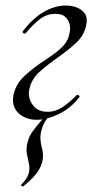

<svg xmlns="http://www.w3.org/2000/svg" viewBox="-20 -419 365 694"><path d="M112 14Q86 14 65 3Q44 -8 34 -27Q24 -46 28 -71Q35 -114 69.5 -145.5Q104 -177 145 -203Q189 -232 208.5 -253Q228 -274 232 -303Q235 -316 231.5 -331.5Q228 -347 216 -358Q204 -369 180 -369Q147 -369 120.5 -347Q94 -325 72 -298Q70 -296 65 -299Q60 -302 62 -305Q97 -352 137.5 -375.5Q178 -399 218 -399Q239 -399 257.5 -392Q276 -385 286.5 -370Q297 -355 292 -330Q285 -292 255.5 -264.5Q226 -237 190 -212Q153 -186 122.5 -159Q92 -132 85 -91Q81 -64 98.5 -39.5Q116 -15 152 -15Q182 -15 208.5 -33.5Q235 -52 257 -75Q260 -77 264.5 -74.5Q269 -72 267 -68Q235 -27 192 -6.5Q149 14 112 14ZM63 255Q62 256 58 252.5Q54 249 57 248Q71 234 77 223.5Q83 213 85 203Q88 186 84 169.5Q80 153 77 135.5Q74 118 79 98Q84 75 98.5 55Q113 35 142 2Q144 -1 149 2Q154 5 151 8Q139 25 134 38.5Q129 52 127 65Q124 88 131 113.5Q138 139 134 160Q133 168 127 182.5Q121 197 106 215Q91 233 63 255Z"/></svg>

Font: Cormorant
Style: Italic
Weight: 400
Italic angle: -10°
Designer: Christian Thalmann (Catharsis Fonts)
Foundry: Catharsis Fonts
Version: Version 4.000